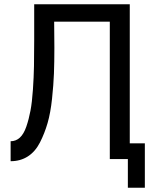

<svg xmlns="http://www.w3.org/2000/svg" viewBox="-20 -749 734 904"><path d="M497 -647H235Q235 -629 235.5 -588Q236 -547 236 -524Q236 -456 234 -403Q232 -350 225 -284Q218 -218 204 -169.5Q190 -121 168 -78Q146 -35 111 -12.5Q76 10 30 10V-84Q55 -84 73.5 -101Q92 -118 104 -153Q116 -188 123.5 -228Q131 -268 135 -327Q139 -386 140 -437.5Q141 -489 141 -560V-729H591V-74H662V135H582V0H497Z"/></svg>

Font: ColatingCofangSans
Style: Regular
Weight: 400
Foundry: GNU
Version: Version 412.227;June 27, 2022;FontCreator 11.0.0.2412 32-bit